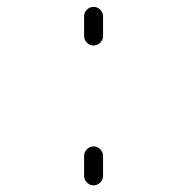

<svg xmlns="http://www.w3.org/2000/svg" viewBox="-20 -565 540 563"><path d="M226.6 -459V-517.6Q226.6 -528.3 234.9 -536.6Q243.2 -544.9 254.4 -544.9Q265.6 -544.9 273.9 -536.6Q282.2 -528.3 282.2 -517.6V-459Q282.2 -448.2 273.9 -439.9Q265.6 -431.6 254.4 -431.6Q243.2 -431.6 234.9 -439.9Q226.6 -448.2 226.6 -459ZM226.6 -48.8V-107.4Q226.6 -119.1 234.9 -127.4Q243.2 -135.7 254.4 -135.7Q265.6 -135.7 273.9 -127.4Q282.2 -119.1 282.2 -107.4V-48.8Q282.2 -38.1 273.9 -29.8Q265.6 -21.5 254.4 -21.5Q243.2 -21.5 234.9 -29.8Q226.6 -38.1 226.6 -48.8Z"/></svg>

Font: Rounded-L Mgen+ 1m light
Style: Regular
Weight: 200
Designer: [Source Han Sans]
Ryoko NISHIZUKA  (kana & ideographs); Paul D. Hunt (Latin, Greek & Cyrillic); Wenlong ZHANG  (bopomofo
Version: Version 1.059.20150602